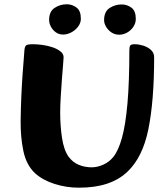

<svg xmlns="http://www.w3.org/2000/svg" viewBox="-20 -857 742 890"><path d="M346 13Q286.5 13 231.7 -4.8Q177 -22.5 141.9 -54.5Q101.9 -92.5 88.4 -156.8Q74.9 -221 75.7 -298Q76.4 -354.7 78.9 -411Q81.4 -467.2 84.8 -514.2Q88.2 -561.1 90.7 -590.9Q93.2 -620.6 93.2 -624.6Q94.7 -639.9 100.3 -646Q106 -652 132.6 -652Q153 -652 177.5 -648.6Q201.9 -645.2 223.9 -637.7Q245.9 -630.2 260.3 -618.7Q274.8 -607.3 274.8 -591.3Q274.8 -584.8 272.3 -556.2Q269.8 -527.7 266.9 -488.1Q264 -448.5 261.5 -407.8Q259 -367.2 259 -337.2Q259 -273 267.6 -216.9Q276.2 -160.8 298.4 -129.9Q317.8 -104.1 345.6 -92.8Q373.4 -81.4 405.1 -81.4Q431.5 -81.4 458.9 -93.8Q486.3 -106.1 504.8 -128.9Q528.7 -158.1 545.4 -218.2Q562.1 -278.3 570.9 -378.2Q579.6 -478.1 579.6 -624.6Q579.6 -639.9 583.7 -646Q587.9 -652 604.7 -652Q622.5 -652 643.3 -645.7Q664.2 -639.4 679.4 -625.9Q694.5 -612.3 694.5 -591.3Q694.5 -391 668 -259.2Q641.5 -127.4 569.8 -60.1Q531.3 -23.8 475.9 -5.4Q420.6 13 346 13ZM532.7 -696.1Q512.9 -696.1 497.1 -706.4Q481.3 -716.7 471.9 -732.6Q462.5 -748.6 462.5 -763.6Q462.5 -802.9 487.8 -819.7Q513.2 -836.4 544.3 -836.4Q568.9 -836.4 589.2 -821.5Q609.5 -806.6 609.5 -769.3Q609.5 -749.5 598 -732.4Q586.4 -715.4 568.7 -705.7Q551.1 -696.1 532.7 -696.1ZM272.7 -696.8Q253.6 -696.8 239 -707.1Q224.3 -717.4 216 -733.4Q207.7 -749.3 207.7 -764.3Q207.7 -803.7 233.1 -820.4Q258.4 -837.2 289.5 -837.2Q314.1 -837.2 334.4 -822.3Q354.8 -807.4 354.8 -770Q354.8 -750.2 341.7 -733.2Q328.7 -716.1 309.8 -706.5Q291 -696.8 272.7 -696.8Z"/></svg>

Font: Briem Hand Thin
Style: Regular
Weight: 100
Designer: Gunnlaugur SE Briem, Eben Sorkin
Foundry: Sorkin Type Co.
Version: Version 1.003